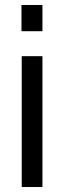

<svg xmlns="http://www.w3.org/2000/svg" viewBox="-20 -749 262 769"><path d="M150 -524V0H67V-524ZM150 -729V-624H66V-729Z"/></svg>

Font: Ekushey Lal Sabuj
Style: Regular
Weight: 400
Designer: Al Mamun Sumon
Foundry: Al Mamun Sumon
Version: Version 1.0